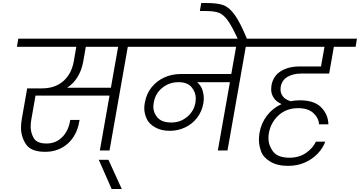

<svg xmlns="http://www.w3.org/2000/svg" viewBox="-20 -996 2383 1271"><path d="M967 -686H826L705 0H641L705 -363H215L187 -203Q183 -179 183 -158Q183 -117 203.5 -81.5Q224 -46 288 -46Q348 -46 389.5 -86Q431 -126 443 -191L445 -202H507L504 -188Q488 -98 427.5 -44.5Q367 9 279 9Q185 9 152 -41Q119 -91 119 -151Q119 -177 124 -207L160 -411H258Q344 -411 398.5 -458.5Q453 -506 468 -588L485 -686H92L101 -740H976ZM762 -686H548L531 -588Q520 -529 492.5 -485Q465 -441 424 -415H714Z M719 255 634 62H698L786 255Z M1748 -686H1607L1486 0H1422L1502 -452H1285Q1311 -429 1320 -400.5Q1329 -372 1329 -347Q1329 -330 1326 -311Q1316 -257 1284.5 -216Q1253 -175 1205.5 -152.5Q1158 -130 1104 -130Q1047 -130 1006 -153.5Q965 -177 950 -212Q935 -247 935 -279Q935 -297 939 -317Q949 -375 983 -417.5Q1017 -460 1067 -483Q1117 -506 1176 -506H1511L1543 -686H909L918 -740H1757ZM1115 -185Q1174 -185 1219 -222.5Q1264 -260 1274 -318Q1276 -332 1276 -345Q1276 -385 1248.5 -418.5Q1221 -452 1162 -452Q1100 -452 1054 -414.5Q1008 -377 998 -317Q995 -302 995 -289Q995 -249 1023.5 -217Q1052 -185 1115 -185Z M1555 -736Q1515 -824 1486.5 -862.5Q1458 -901 1427.5 -912Q1397 -923 1341 -923H1303L1312 -976H1349Q1420 -976 1458.5 -962Q1497 -948 1533.5 -898Q1570 -848 1616 -736Z M1973 -509Q1921 -509 1883.5 -487.5Q1846 -466 1838 -420Q1837 -411 1837 -403Q1837 -379 1852.5 -358Q1868 -337 1904 -326Q1933 -332 1965 -332Q2060 -332 2106 -285.5Q2152 -239 2154 -173H2092Q2089 -216 2054 -248Q2019 -280 1954 -280Q1876 -280 1824.5 -233Q1773 -186 1760 -116Q1757 -98 1757 -82Q1757 -33 1788 7.5Q1819 48 1897 48Q1960 48 2006 16Q2052 -16 2071 -58H2133Q2118 -16 2083.5 20.5Q2049 57 1999 79.5Q1949 102 1887 102Q1814 102 1767.5 73Q1721 44 1707.5 4Q1694 -36 1694 -70Q1694 -93 1698 -117Q1709 -181 1747.5 -231Q1786 -281 1844 -307Q1808 -323 1791.5 -349Q1775 -375 1775 -405Q1775 -417 1777 -430Q1788 -493 1838.5 -524.5Q1889 -556 1962 -556H2105L2128 -686H1690L1699 -740H2343L2334 -686H2190L2159 -509Z"/></svg>

Font: Fz Poppins Light
Style: Italic
Weight: 300
Italic angle: -10°
Designer: Ninad Kale (Devanagari), Jonny Pinhorn (Latin)
Foundry: Indian Type Foundry
Version: Vit hóa bi Vntype.Com & FontZin.Com